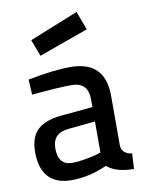

<svg xmlns="http://www.w3.org/2000/svg" viewBox="-86 -821 701 896"><g transform="rotate(-10 264.5 -373.5)"><path d="M430 -345V-108Q433 -69 480 -63L476 10Q392 10 349 -27Q265 11 180 11Q109 11 72 -29Q35 -69 35 -146Q35 -220 74 -254.5Q113 -289 195 -295L335 -308V-345Q335 -426 256 -426Q225 -426 178 -423Q131 -420 100 -417L68 -414L64 -486Q185 -510 266 -510Q430 -510 430 -345ZM335 -240 206 -227Q131 -220 131 -148Q131 -68 198 -68Q224 -68 258 -74Q292 -80 314 -86L335 -93ZM108 -665 339 -758 372 -670 138 -586Z"/></g></svg>

Font: TypoPRO Titillium Text
Style: 600 wt
Weight: 600
Designer: Accademia di Belle Arti di Urbino and others
Foundry: Accademia di Belle Arti di Urbino and others.
Version: Version 25.000